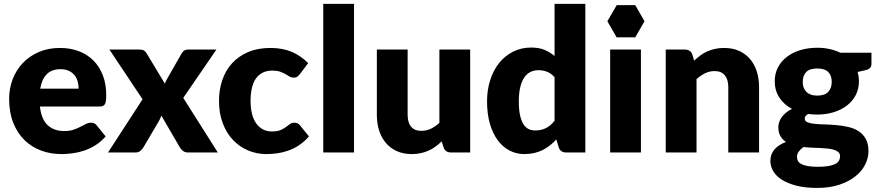

<svg xmlns="http://www.w3.org/2000/svg" viewBox="-20 -768 4416 967"><path d="M282 -526.5Q333.5 -526.5 376.2 -510.5Q419 -494.5 449.8 -464Q480.5 -433.5 497.8 -389.2Q515 -345 515 -289Q515 -271.5 513.5 -260.5Q512 -249.5 508 -243Q504 -236.5 497.2 -234Q490.5 -231.5 480 -231.5H181Q188.5 -166.5 220.5 -137.2Q252.5 -108 303 -108Q330 -108 349.5 -114.5Q369 -121 384.2 -129Q399.5 -137 412.2 -143.5Q425 -150 439 -150Q457.5 -150 467 -136.5L512 -81Q488 -53.5 460.2 -36.2Q432.5 -19 403.2 -9.2Q374 0.5 344.8 4.2Q315.5 8 289 8Q234.5 8 186.8 -9.8Q139 -27.5 103.2 -62.5Q67.5 -97.5 46.8 -149.5Q26 -201.5 26 -270.5Q26 -322.5 43.8 -369Q61.5 -415.5 94.8 -450.5Q128 -485.5 175.2 -506Q222.5 -526.5 282 -526.5ZM285 -419.5Q240.5 -419.5 215.5 -394.2Q190.5 -369 182.5 -321.5H376Q376 -340 371.2 -357.5Q366.5 -375 355.8 -388.8Q345 -402.5 327.5 -411Q310 -419.5 285 -419.5Z M698 -268 531 -518.5H680Q696.5 -518.5 704.2 -514.2Q712 -510 718 -500L810.5 -346.5Q813.5 -355.5 818 -364Q822.5 -372.5 828 -382L894 -497.5Q900.5 -509 908.5 -513.8Q916.5 -518.5 928 -518.5H1070L903 -275L1077 0H928Q911.5 0 901.5 -8Q891.5 -16 885 -27L792.5 -186Q790 -177.5 786.5 -170Q783 -162.5 779 -156L703 -27Q697 -16.5 687 -8.2Q677 0 662 0H524Z M1491 -395.5Q1484 -387 1477.5 -382Q1471 -377 1459 -377Q1447.5 -377 1438.2 -382.5Q1429 -388 1417.5 -394.8Q1406 -401.5 1390.5 -407Q1375 -412.5 1352 -412.5Q1323.5 -412.5 1302.8 -402Q1282 -391.5 1268.5 -372Q1255 -352.5 1248.5 -324.2Q1242 -296 1242 -260.5Q1242 -186 1270.8 -146Q1299.5 -106 1350 -106Q1377 -106 1392.8 -112.8Q1408.5 -119.5 1419.5 -127.8Q1430.5 -136 1439.8 -143Q1449 -150 1463 -150Q1481.5 -150 1491 -136.5L1536 -81Q1512 -53.5 1485.5 -36.2Q1459 -19 1431.2 -9.2Q1403.5 0.5 1375.5 4.2Q1347.5 8 1321 8Q1273.5 8 1230.2 -10Q1187 -28 1154.2 -62.2Q1121.5 -96.5 1102.2 -146.5Q1083 -196.5 1083 -260.5Q1083 -316.5 1099.8 -365.2Q1116.5 -414 1149.2 -449.8Q1182 -485.5 1230.2 -506Q1278.5 -526.5 1342 -526.5Q1403 -526.5 1449 -507Q1495 -487.5 1532 -450Z M1763 -748.5V0H1608V-748.5Z M2033 -518.5V-189.5Q2033 -151 2050.5 -130Q2068 -109 2102 -109Q2127.5 -109 2149.8 -119.5Q2172 -130 2193 -149V-518.5H2348V0H2252Q2223 0 2214 -26L2204.5 -56Q2189.5 -41.5 2173.5 -29.8Q2157.5 -18 2139.2 -9.8Q2121 -1.5 2100 3.2Q2079 8 2054 8Q2011.5 8 1978.8 -6.8Q1946 -21.5 1923.5 -48Q1901 -74.5 1889.5 -110.5Q1878 -146.5 1878 -189.5V-518.5Z M2832 0Q2817.5 0 2807.8 -6.5Q2798 -13 2794 -26L2782 -65.5Q2766.5 -49 2749.5 -35.5Q2732.5 -22 2712.8 -12.2Q2693 -2.5 2670.2 2.8Q2647.5 8 2621 8Q2580.5 8 2546 -10Q2511.5 -28 2486.5 -62Q2461.5 -96 2447.2 -145.2Q2433 -194.5 2433 -257.5Q2433 -315.5 2449 -365.2Q2465 -415 2494.2 -451.2Q2523.5 -487.5 2564.5 -508Q2605.5 -528.5 2655 -528.5Q2695 -528.5 2722.8 -516.8Q2750.5 -505 2773 -486V-748.5H2928V0ZM2675 -111Q2692 -111 2705.8 -114.2Q2719.5 -117.5 2731 -123.5Q2742.5 -129.5 2752.8 -138.5Q2763 -147.5 2773 -159.5V-379.5Q2755 -399 2734.8 -406.8Q2714.5 -414.5 2692 -414.5Q2670.5 -414.5 2652.5 -406Q2634.5 -397.5 2621.2 -378.8Q2608 -360 2600.5 -330Q2593 -300 2593 -257.5Q2593 -216.5 2599 -188.5Q2605 -160.5 2615.8 -143.2Q2626.5 -126 2641.5 -118.5Q2656.5 -111 2675 -111Z M3208 -518.5V0H3053V-518.5ZM3226 -661 3179.5 -742H3086L3039 -661L3085.5 -580H3179.5Z M3333 0V-518.5H3429Q3443.5 -518.5 3453.2 -512Q3463 -505.5 3467 -492.5L3476 -462.5Q3491 -476.5 3507 -488.5Q3523 -500.5 3541.2 -508.8Q3559.5 -517 3580.8 -521.8Q3602 -526.5 3627 -526.5Q3669.5 -526.5 3702.2 -511.8Q3735 -497 3757.5 -470.8Q3780 -444.5 3791.5 -408.2Q3803 -372 3803 -329.5V0H3648V-329.5Q3648 -367.5 3630.5 -388.8Q3613 -410 3579 -410Q3553.5 -410 3531 -399Q3508.5 -388 3488 -369.5V0Z M4096 -527.5Q4129 -527.5 4158.2 -521Q4187.5 -514.5 4212.5 -502.5H4369V-446Q4369 -433 4361.8 -425.5Q4354.5 -418 4337 -414L4299 -405.5Q4306 -383 4306 -359Q4306 -320 4289.8 -289Q4273.5 -258 4245.2 -236.2Q4217 -214.5 4178.5 -202.8Q4140 -191 4096 -191Q4071.5 -191 4050 -194Q4033 -184 4033 -171Q4033 -158 4046.8 -152.2Q4060.5 -146.5 4083 -144.2Q4105.5 -142 4134.5 -141.2Q4163.5 -140.5 4193.5 -137.8Q4223.5 -135 4252.5 -128.5Q4281.5 -122 4304 -107.5Q4326.5 -93 4340.2 -68.8Q4354 -44.5 4354 -7Q4354 28 4337 61.5Q4320 95 4287 121Q4254 147 4206 162.8Q4158 178.5 4096 178.5Q4035 178.5 3990.8 167Q3946.5 155.5 3917.2 136.8Q3888 118 3874 93.5Q3860 69 3860 42.5Q3860 8 3881 -15.8Q3902 -39.5 3938.5 -53Q3921 -64.5 3910.5 -82.5Q3900 -100.5 3900 -128Q3900 -139.5 3904 -152.2Q3908 -165 3916.5 -177Q3925 -189 3938 -200Q3951 -211 3969 -219.5Q3928.5 -241 3905.2 -276.5Q3882 -312 3882 -359Q3882 -398 3898.5 -429.2Q3915 -460.5 3943.8 -482.2Q3972.5 -504 4011.5 -515.8Q4050.5 -527.5 4096 -527.5ZM4211 19Q4211 6.5 4203.2 -1Q4195.5 -8.5 4182.2 -13Q4169 -17.5 4151.2 -19.5Q4133.5 -21.5 4113 -22.5Q4092.5 -23.5 4070.5 -24.2Q4048.5 -25 4027 -27.5Q4012.5 -17.5 4003.2 -5.2Q3994 7 3994 22.5Q3994 33.5 3998.8 42.5Q4003.5 51.5 4015.5 58Q4027.5 64.5 4047.8 68.2Q4068 72 4099 72Q4132.5 72 4154 68Q4175.5 64 4188.2 57Q4201 50 4206 40.2Q4211 30.5 4211 19ZM4096 -286.5Q4134.5 -286.5 4151.8 -305.8Q4169 -325 4169 -355.5Q4169 -387 4151.8 -405Q4134.5 -423 4096 -423Q4057.5 -423 4040.2 -405Q4023 -387 4023 -355.5Q4023 -340.5 4027.2 -328Q4031.5 -315.5 4040.5 -306.2Q4049.5 -297 4063.2 -291.8Q4077 -286.5 4096 -286.5Z"/></svg>

Font: LatoHex
Style: Regular
Weight: 900
Designer: Lukasz Dziedzic
Foundry: tyPoland Lukasz Dziedzic
Version: Version 1.104; Western+Polish opensource